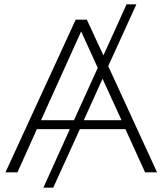

<svg xmlns="http://www.w3.org/2000/svg" viewBox="-20 -790 745 880"><path d="M5 0 327 -700H378L454 -536L560 -770H605L476 -487L700 0H645L555 -198H346L224 70H179L300 -198H149L60 0ZM319 -239 428 -479 352 -646 168 -239ZM450 -429 364 -239H537Z"/></svg>

Font: Montserrat Light
Style: Regular
Weight: 300
Designer: Julieta Ulanovsky
Foundry: Julieta Ulanovsky
Version: Version 9.000; ttfautohint (v1.8.4.7-5d5b)